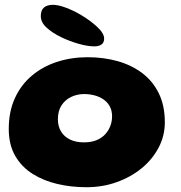

<svg xmlns="http://www.w3.org/2000/svg" viewBox="-20 -751 753 800"><path d="M339.9 29.1Q277.5 29.1 219.6 15.7Q161.6 2.2 115.8 -26.6Q70 -55.5 43.2 -101.8Q16.5 -148 16.5 -214Q16.5 -286.5 42.1 -342.1Q67.6 -397.8 112.8 -435.8Q157.9 -473.9 217.5 -493.2Q277.1 -512.6 345.5 -512.6Q411.2 -512.6 469.4 -496.4Q527.6 -480.1 572.1 -446.8Q616.5 -413.4 641.6 -362.3Q666.8 -311.2 666.8 -241.4Q666.8 -185.4 641.2 -136.4Q615.6 -87.4 570.6 -50.3Q525.5 -13.2 466.4 7.9Q407.4 29.1 339.9 29.1ZM329.6 -157.8Q360.8 -157.8 382.9 -167.2Q405.1 -176.6 419.2 -192.5Q433.4 -208.4 440.2 -227.5Q447 -246.6 447 -266.1Q447 -291 436.9 -308.7Q426.9 -326.4 410.1 -337.5Q393.4 -348.6 372.8 -353.9Q352.2 -359.1 330.8 -359.1Q301.6 -359.1 276.6 -347.2Q251.6 -335.4 236.4 -312.1Q221.2 -288.8 221.2 -254.2Q221.2 -224.9 234.3 -203.1Q247.4 -181.4 271.8 -169.6Q296.1 -157.8 329.6 -157.8ZM373.9 -557.8Q345 -557.8 307.2 -568.6Q269.5 -579.4 234.8 -596.1Q197.6 -614.2 173.8 -636.2Q150 -658.2 150 -684Q150 -708.6 163.4 -719.8Q176.8 -730.9 200.4 -730.9Q222.6 -730.9 253.4 -719.4Q284.1 -708 313.9 -690.8Q355.4 -666.5 384.6 -639.3Q413.9 -612.1 413.9 -590.4Q413.9 -572.9 402.4 -565.3Q391 -557.8 373.9 -557.8Z"/></svg>

Font: Gluten Thin
Style: Regular
Weight: 100
Designer: Tyler Finck
Foundry: Etcetera Type Company
Version: Version 1.300